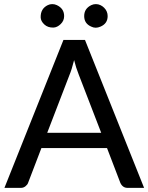

<svg xmlns="http://www.w3.org/2000/svg" viewBox="-20 -911 720 931"><path d="M209 -267.1H470.7L361.8 -549.3Q348.1 -583.5 339.4 -619.6Q327.1 -571.3 317.4 -548.8ZM598.6 0Q574.7 0 563.5 -24.4L499 -192.9H180.7L116.2 -24.4Q113.3 -15.6 103.5 -7.8Q93.8 0 81.5 0H1.5L287.6 -717.3H392.1L678.7 0ZM502 -833Q502 -796.4 466.8 -781.7Q443.4 -771.5 422.9 -781.7Q388.2 -796.4 388.2 -833Q388.2 -869.6 422.9 -886.2Q433.1 -891.1 444.8 -891.1Q456.5 -891.1 466.8 -886.2Q477.1 -881.3 484.9 -873.5Q502 -856.4 502 -833ZM291 -833Q291 -810.5 274.4 -794.4Q257.8 -778.3 239.7 -777.3Q211.9 -776.4 194.8 -792.5Q177.7 -808.6 177.2 -826.7Q176.3 -869.1 211.9 -886.2Q221.7 -891.1 233.4 -891.1Q245.1 -891.1 255.4 -886.2Q291 -869.6 291 -833Z"/></svg>

Font: Lato-Medium
Style: Regular
Weight: 500
Designer: Lukasz Dziedzic
Foundry: tyPoland Lukasz Dziedzic
Version: Version 2.006; 2014-01-15